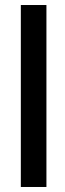

<svg xmlns="http://www.w3.org/2000/svg" viewBox="-20 -737 260 765"><path d="M63 -717H165V8H63Z"/></svg>

Font: CAT Schmalfette Thannhaeuser
Style: Regular
Weight: 700
Designer: Peter Wiegel nach Herbert Thanhaeuser 1939/40
Foundry: CAT-Fonts, Peter Wiegel
Version: Version 1.000